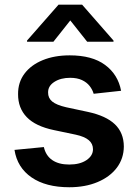

<svg xmlns="http://www.w3.org/2000/svg" viewBox="-20 -789 589 820"><path d="M497.2 -401.3 380 -388.5Q375 -406.2 362.7 -421.9Q350.5 -437.5 329.9 -447.1Q309.3 -456.7 279.5 -456.7Q239.3 -456.7 212.2 -439.3Q185 -421.9 185.4 -394.2Q185 -370.4 202.9 -355.5Q220.9 -340.6 262.4 -331L355.5 -311.1Q432.9 -294.4 470.7 -258.2Q508.5 -221.9 508.9 -163.4Q508.5 -111.9 478.9 -72.6Q449.2 -33.4 396.7 -11.4Q344.1 10.7 275.9 10.7Q175.8 10.7 114.7 -31.4Q53.6 -73.5 41.9 -148.8L167.3 -160.9Q175.8 -123.9 203.5 -105.1Q231.2 -86.3 275.6 -86.3Q321.4 -86.3 349.3 -105.1Q377.1 -123.9 377.1 -151.6Q377.1 -175.1 359.2 -190.3Q341.3 -205.6 303.6 -213.8L210.6 -233.3Q132.1 -249.6 94.5 -288.5Q56.8 -327.4 57.2 -387.1Q56.8 -437.5 84.7 -474.6Q112.6 -511.7 162.5 -532.1Q212.4 -552.6 277.7 -552.6Q373.6 -552.6 428.8 -511.7Q484 -470.9 497.2 -401.3ZM352.3 -610.8 280.2 -701.7 208.1 -610.8H95.5V-615.8L230.1 -769.2H330.6L464.8 -615.8V-610.8Z"/></svg>

Font: InterMG SemiBold
Style: Regular
Weight: 600
Designer: Rasmus Andersson
Foundry: rsms
Version: Version 3.019;December 26, 2023;FontCreator 15.0.0.2955 64-b